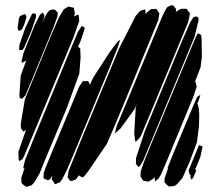

<svg xmlns="http://www.w3.org/2000/svg" viewBox="-20 -719 850 741"><path d="M706 -633 558 -276 523 -193 510 -177 503 -172 501 -180 498 -204 504 -306 509 -320 498 -296 445 -223 424 -204 425 -211 430 -232 467 -320 576 -583 608 -660 620 -683 626 -692 642 -699 650 -697 660 -683 659 -675 658 -671 659 -673 671 -681 679 -685H691H700L708 -674L713 -668L712 -660ZM263 -573 110 -205 74 -119 67 -105 59 -100 54 -97 52 -105 51 -133 80 -217 77 -216 70 -211 61 -224 60 -241 76 -336 175 -577 207 -651 226 -683 245 -694 256 -691 265 -689 266 -684 269 -668 266 -657V-656L275 -660L282 -663L284 -658L286 -639ZM591 -642 476 -362 427 -244 392 -163 319 -56 306 -40 300 -34 293 -37 285 -41 287 -47 286 -45 277 -32 272 -26 261 -22 252 -20 247 -26 241 -34 242 -42 245 -60 294 -181 440 -533 504 -658 520 -676 530 -680 540 -683 541 -676 542 -665 541 -662 546 -670 563 -684H574L583 -685L588 -678L595 -668L594 -660ZM184 -607 100 -403 78 -351 65 -337 56 -341 55 -355 60 -427 81 -485 63 -476 64 -487 71 -515 114 -622 134 -662 145 -671 152 -658 148 -645 141 -629 162 -669 171 -679 185 -683 194 -680 203 -670 202 -657ZM101 -600 74 -537 67 -526H59L53 -527L54 -532L55 -546L77 -610L101 -660L105 -667H113L119 -664V-653ZM73 -623 65 -606 57 -601H51L48 -611L53 -647L57 -657L76 -665L82 -656L81 -648ZM731 -577 571 -191 533 -100 521 -80 515 -74 510 -80 504 -87 505 -92V-109L539 -213L678 -550L714 -633L726 -652L737 -656L746 -650V-640ZM291 -496 286 -434 237 -300 156 -107 133 -50 113 -16 102 -4 89 0 81 2 74 -3 64 -11 63 -16 62 -32 73 -65 75 -69H70L71 -78L77 -102L115 -196L248 -518L281 -597L296 -619L307 -612L304 -599L290 -558L281 -539L284 -537L290 -531V-523ZM726 -345 621 -91 602 -47 593 -31 578 -18V-24L577 -36L573 -30L553 -18L541 -20L532 -22L528 -29L522 -39L523 -57L535 -93L561 -157L698 -486L731 -565L740 -584L744 -591L749 -588L756 -584L758 -572L759 -499L754 -459L731 -400L735 -404L737 -393L739 -385L736 -375ZM405 -520 432 -556 443 -566 442 -560 436 -540 404 -461 265 -126 239 -65 221 -29 212 -16 200 -11 192 -8 188 -15 180 -26 182 -42 183 -44 175 -29 165 -23 148 -31V-37L149 -52L156 -72L175 -119L263 -330L285 -384L300 -406H314H320L323 -401L327 -392L340 -420ZM748 -233 740 -170 712 -95 684 -32 663 -8 653 -1 642 0H630L623 -7L615 -15V-29L628 -68L627 -72L633 -87L647 -122L723 -304L741 -345L753 -353L752 -348L747 -332L741 -318H743L744 -313L747 -302L749 -280ZM715 -35 716 -46 713 -43 711 -48 708 -61 711 -69 718 -86 739 -137 748 -159 756 -156 762 -153 760 -145 753 -113 736 -71 733 -66 737 -62 735 -55 725 -32 719 -26Z"/></svg>

Font: Rubik Marker Hatch
Style: Regular
Weight: 400
Designer: Hubert and Fischer, NaN
Foundry: Hubert & Fischer, NaN
Version: Version 2.200